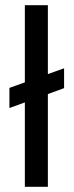

<svg xmlns="http://www.w3.org/2000/svg" viewBox="-20 -714 281 734"><path d="M16 -378 225 -453V-377L16 -301ZM75 0V-694H163V0Z"/></svg>

Font: Bricolage Grotesque 36pt Condensed
Style: Regular
Weight: 400
Width: 3
Designer: Mathieu Triay
Foundry: Atelier Triay
Version: Version 1.001;gftools[0.9.33.dev8+g029e19f]